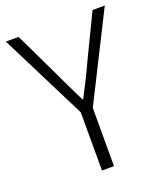

<svg xmlns="http://www.w3.org/2000/svg" viewBox="-135 -818 772 908"><g transform="rotate(-20 251.0 -364.5)"><path d="M220.7 0V-293L2 -728.5H66.4L172.9 -505.9Q184.6 -481.4 209.5 -428.7Q234.4 -376 249 -347.7H252.9Q302.7 -442.4 331.1 -505.9L438.5 -728.5H500L281.2 -293V0Z"/></g></svg>

Font: Gen Shin Gothic Light
Style: Regular
Weight: 200
Designer: [Source Han Sans]
Ryoko NISHIZUKA  (kana & ideographs); Paul D. Hunt (Latin, Greek & Cyrillic); Wenlong ZHANG  (bopomofo
Version: Version 1.002.20150607